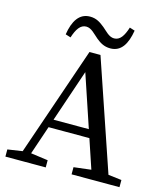

<svg xmlns="http://www.w3.org/2000/svg" viewBox="-125 -959 914 1054"><g transform="rotate(15 332.0 -431.5)"><path d="M5.2 0H234.4V-40.8L125.2 -55.8H105.4L5.2 -40.8V0ZM70.8 0H118.5L308.8 -561.5L497.2 0H594.6L364.9 -674.1H302.4L70.8 0ZM169.9 -217.4H472.3L456 -264.1H186L169.9 -217.4ZM381.3 0H653.5V-40.7L529.2 -55.7H506.6L381.3 -40.7V0ZM151.3 -734.1 181.1 -724.7C196.9 -773.9 216.9 -804.4 249.7 -804.4C279.5 -804.4 300.5 -776.9 325.3 -756.4C347.3 -738.6 370.5 -722.8 407 -722.8C468.8 -722.8 498.6 -773.8 511.5 -851.5L481.8 -860.9C466 -811.7 446.8 -781.2 413.1 -781.2C383.3 -781.2 362.4 -808.5 340.5 -826.3C314.7 -846.9 292.6 -862.8 255.9 -862.8C195 -862.8 163.3 -811.8 151.3 -734.1Z"/></g></svg>

Font: Source Serif Variable
Style: Regular
Weight: 389
Designer: Frank Grießhammer
Foundry: Adobe Systems Incorporated
Version: Version 3.001;hotconv 1.0.111;makeotfexe 2.5.65597